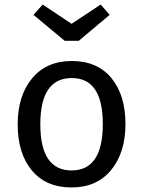

<svg xmlns="http://www.w3.org/2000/svg" viewBox="-20 -805 624 837"><path d="M418.9 -785.2 458 -740.2 323.2 -627H262.2L126 -740.2L166 -785.2L292 -701.2ZM293 -539.1Q403.8 -539.1 465.3 -465.1Q526.9 -391.1 526.9 -264.2Q526.9 -139.6 464.4 -63.7Q401.9 12.2 292 12.2Q180.7 12.2 118.9 -62Q57.1 -136.2 57.1 -263.2Q57.1 -387.7 119.9 -463.4Q182.6 -539.1 293 -539.1ZM293 -464.8Q155.8 -464.8 155.8 -263.2Q155.8 -62 292 -62Q428.2 -62 428.2 -264.2Q428.2 -464.8 293 -464.8Z"/></svg>

Font: FiraGO
Style: Regular
Weight: 400
Designer: bBox Type
Foundry: bBox Type GmbH
Version: Version 1.001;PS 001.001;hotconv 1.0.88;makeotf.lib2.5.64775